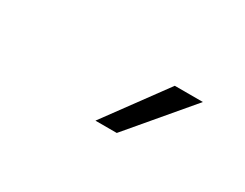

<svg xmlns="http://www.w3.org/2000/svg" viewBox="-34 -923 566 443"><g transform="rotate(30 248.5 -701.5)"><path d="M223 -621.1 341.3 -782.3H416.2L279.8 -621.1Z"/></g></svg>

Font: Inter UI Light
Style: Italic
Weight: 300
Italic angle: 9.39999°
Designer: Rasmus Andersson
Foundry: rsms
Version: 3.2;8d6f07862